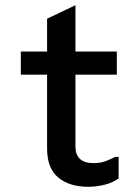

<svg xmlns="http://www.w3.org/2000/svg" viewBox="-20 -724 540 738"><path d="M436 -121V-38Q412 -21 380.5 -13.5Q349 -6 320 -6Q247 -6 204 -41.5Q161 -77 161 -153V-437H60V-526H161V-652L270 -704V-526H429V-437H270V-161Q270 -97 340 -97Q365 -97 385.5 -104.5Q406 -112 423 -121Z"/></svg>

Font: D2Coding ligature
Style: Bold
Weight: 700
Monospace: yes
Designer: Yong-Rak Park; Jeong-Hwan Yoon; Sang-Min Lee;
Foundry: NHN Corporation
Version: Version 1.3.2; Build 20180524